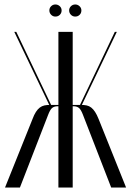

<svg xmlns="http://www.w3.org/2000/svg" viewBox="-20 -842 589 862"><path d="M546.1 0 422.8 -307.4Q415.1 -326.9 406.9 -339.4Q398.8 -351.9 389.7 -359Q380.6 -366.1 369.4 -368.6Q358.2 -371 344.6 -371H283.1V-365H311Q326.5 -364.6 335.4 -356.6Q344.2 -348.6 353.1 -324.9L479.2 0ZM504.5 -699H495.5L335.9 -364.2L342.5 -360.5ZM306.4 -699H242.2V0H306.4ZM69.4 0 195.5 -324.9Q204.4 -348.6 213.2 -356.6Q222.1 -364.6 237.6 -365H265.5V-371H204Q190.4 -371 179.2 -368.6Q168 -366.1 158.6 -359Q149.2 -351.9 141.2 -339.4Q133.1 -326.9 125.9 -307.4L2.5 0ZM53.1 -699H44.1L206.1 -360.5L212.8 -364.2ZM201.6 -795.2Q201.6 -783.8 209.6 -775.7Q217.5 -767.6 228.6 -767.6Q240.8 -767.6 248.7 -775.6Q256.6 -783.5 256.6 -795.2Q256.6 -806.4 248.4 -814.1Q240.1 -821.9 228.6 -821.9Q217.5 -821.9 209.6 -814.1Q201.6 -806.4 201.6 -795.2ZM290.4 -795.2Q290.4 -784.1 298.3 -775.9Q306.2 -767.6 317.8 -767.6Q329.5 -767.6 337.4 -775.4Q345.4 -783.1 345.4 -795.2Q345.4 -806.4 337.1 -814.1Q328.9 -821.9 317.8 -821.9Q306.2 -821.9 298.3 -813.9Q290.4 -806 290.4 -795.2Z"/></svg>

Font: Moniqa Black
Style: Regular
Weight: 900
Designer: Rajesh Rajput
Foundry: Rajesh Rajput
Version: Version 1.000